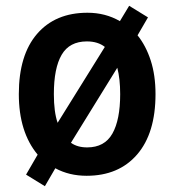

<svg xmlns="http://www.w3.org/2000/svg" viewBox="-20 -597 602 663"><path d="M517 -272Q517 -137 453.5 -63.5Q390 10 279 10Q219 10 171 -16L135 46L70 6L110 -63Q45 -141 45 -272Q45 -407 108 -480Q171 -553 282 -553Q344 -553 394 -524L426 -577L491 -537L455 -475Q484 -439 500.5 -388Q517 -337 517 -272ZM166 -272Q166 -210 179 -173L342 -435Q318 -454 280 -454Q220 -454 193 -408Q166 -362 166 -272ZM395 -272Q395 -325 385 -363L225 -104Q247 -88 281 -88Q341 -88 368 -135.5Q395 -183 395 -272Z"/></svg>

Font: Noto Sans Devanagari SemiCondensed SemiBold
Style: Regular
Weight: 600
Width: 4
Designer: Jelle Bosma - Monotype Design Team
Foundry: Monotype Imaging Inc.
Version: Version 2.004; ttfautohint (v1.8.4.7-5d5b)